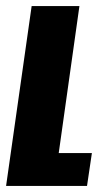

<svg xmlns="http://www.w3.org/2000/svg" viewBox="-30 -611 350 631"><path d="M-10 0 74 -591H231L163 -108H272L256 0Z"/></svg>

Font: Alumni Sans Thin Black
Style: Italic
Weight: 900
Italic angle: -8°
Version: Version 1.016